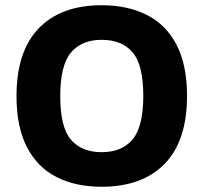

<svg xmlns="http://www.w3.org/2000/svg" viewBox="-20 -700 777 733"><path d="M368 13Q269 13 196 -24Q123 -61 83 -138Q43 -215 43 -333Q43 -504 128 -592Q213 -680 368 -680Q467 -680 540.5 -643Q614 -606 654 -529Q694 -452 694 -334Q694 -162 608.5 -74.5Q523 13 368 13ZM368 -119Q445 -119 486 -167.5Q527 -216 527 -334Q527 -453 486 -500.5Q445 -548 368 -548Q292 -548 251 -499.5Q210 -451 210 -332Q210 -214 251 -166.5Q292 -119 368 -119Z"/></svg>

Font: Pitagon Sans
Style: Bold
Weight: 700
Designer: Travis Tran
Foundry: Pitagon
Version: Version 1.001; ttfautohint (v1.8.4.7-5d5b);gftools[0.9.26]